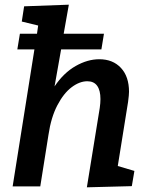

<svg xmlns="http://www.w3.org/2000/svg" viewBox="-20 -796 637 820"><path d="M483 -87 554 -66 543 -1 351 4 406 -335Q409 -356 409 -373Q409 -410 395 -429.5Q381 -449 353 -449Q320 -449 286 -423.5Q252 -398 225 -346.5Q198 -295 187 -220L152 0H34L127 -585H54L65 -652H138L143 -687L73 -704L83 -769L274 -776L252 -652H424L413 -585H241L213 -427Q252 -485 303 -514Q354 -543 404 -543Q462 -543 496.5 -506Q531 -469 531 -404Q531 -391 527 -361Z"/></svg>

Font: Bitter Pro SemiBold
Style: Italic
Weight: 600
Italic angle: -9°
Designer: Sol Matas, and Bitter project Authors
Foundry: Sol Matas
Version: Version 1.010